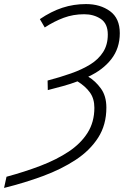

<svg xmlns="http://www.w3.org/2000/svg" viewBox="-77 -744 609 944"><path d="M-45 125Q44 101 122.5 71Q201 41 260.5 1.5Q320 -38 353.5 -91Q387 -144 387 -214Q387 -259 365 -289.5Q343 -320 304 -344Q270 -331 233.5 -321Q197 -311 158 -301L157 -348Q218 -364 272 -383Q326 -402 366.5 -427Q407 -452 430 -488Q453 -524 453 -574Q453 -628 418.5 -651Q384 -674 337 -674Q283 -674 236 -656.5Q189 -639 143 -609L119 -650Q175 -688 230 -706Q285 -724 346 -724Q416 -724 464 -689Q512 -654 512 -581Q512 -507 470.5 -453.5Q429 -400 357 -367Q392 -346 419 -309Q446 -272 446 -215Q446 -130 405.5 -67Q365 -4 295 42Q225 88 134.5 121.5Q44 155 -57 180Z"/></svg>

Font: Noto Sans SemiCondensed Light
Style: Italic
Weight: 300
Width: 4
Italic angle: -12°
Designer: Monotype Design Team
Foundry: Monotype Imaging Inc.
Version: Version 2.013; ttfautohint (v1.8.4.7-5d5b)